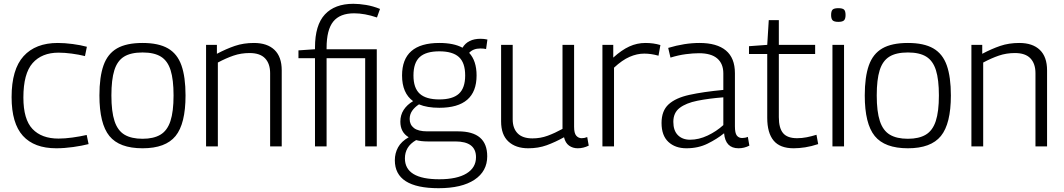

<svg xmlns="http://www.w3.org/2000/svg" viewBox="-20 -770 5595 1010"><path d="M41 -259Q41 -405 104 -474.5Q167 -544 284 -544Q320 -544 362 -538.5Q404 -533 437 -524L427 -475Q395 -483 357.5 -488Q320 -493 288 -493Q200 -493 151.5 -438Q103 -383 103 -257Q103 -142 151 -91.5Q199 -41 288 -41Q321 -41 361 -46.5Q401 -52 436 -60L446 -12Q411 -3 364.5 3.5Q318 10 276 10Q160 10 100.5 -55.5Q41 -121 41 -259Z M503 -268Q503 -365 524.5 -426Q546 -487 595.5 -515.5Q645 -544 730 -544Q814 -544 863.5 -515.5Q913 -487 934.5 -426Q956 -365 956 -268Q956 -119 903.5 -54.5Q851 10 730 10Q608 10 555.5 -54.5Q503 -119 503 -268ZM566 -268Q566 -183 582.5 -133Q599 -83 635 -61.5Q671 -40 730 -40Q788 -40 824 -61.5Q860 -83 876.5 -133Q893 -183 893 -268Q893 -351 877.5 -400.5Q862 -450 826.5 -472Q791 -494 730 -494Q668 -494 632.5 -472Q597 -450 581.5 -400.5Q566 -351 566 -268Z M1064 0V-534H1121V-487Q1170 -513 1215.5 -528.5Q1261 -544 1316 -544Q1386 -544 1424 -507.5Q1462 -471 1462 -400V0H1401V-385Q1401 -435 1374.5 -463Q1348 -491 1293 -491Q1248 -491 1208.5 -477.5Q1169 -464 1126 -441V0Z M1637 0V-464H1550V-505L1637 -511V-520Q1637 -638 1689 -694Q1741 -750 1839 -750Q1869 -750 1905.5 -744Q1942 -738 1979 -723L1963 -678Q1931 -689 1900.5 -694.5Q1870 -700 1843 -700Q1768 -700 1733 -656.5Q1698 -613 1698 -518V-511H1962V0H1901V-464H1698V0Z M2291 -203Q2227 -203 2184 -221Q2161 -206 2148 -187Q2135 -168 2135 -144Q2135 -114 2157.5 -96.5Q2180 -79 2228 -79H2390Q2543 -79 2543 52Q2543 131 2476 175.5Q2409 220 2287 220Q2057 220 2057 73Q2057 36 2074 5Q2091 -26 2130 -48Q2086 -74 2086 -130Q2086 -165 2103.5 -192Q2121 -219 2153 -238Q2095 -280 2095 -373Q2095 -544 2291 -544Q2367 -544 2413 -519Q2441 -566 2508 -566Q2526 -566 2544 -562L2537 -512Q2525 -515 2507 -515Q2469 -515 2448 -492Q2487 -450 2487 -373Q2487 -203 2291 -203ZM2291 -247Q2361 -247 2394 -277Q2427 -307 2427 -373Q2427 -440 2394 -470Q2361 -500 2291 -500Q2221 -500 2188 -470Q2155 -440 2155 -373Q2155 -307 2188 -277Q2221 -247 2291 -247ZM2110 63Q2110 173 2291 173Q2384 173 2434 142.5Q2484 112 2484 57Q2484 -26 2375 -26H2229Q2195 -26 2169 -33Q2138 -15 2124 9Q2110 33 2110 63Z M2759 10Q2693 10 2654.5 -25.5Q2616 -61 2616 -131V-534H2677V-142Q2677 -95 2703 -68.5Q2729 -42 2781 -42Q2823 -42 2861 -56Q2899 -70 2939 -92V-534H3000V-103Q3000 -69 3011.5 -56Q3023 -43 3040 -43Q3055 -43 3069 -49L3077 -4Q3049 10 3019 10Q2993 10 2973.5 -4Q2954 -18 2947 -48Q2900 -22 2856 -6Q2812 10 2759 10Z M3206 -534V-467Q3250 -507 3290.5 -525.5Q3331 -544 3375 -544Q3418 -544 3454 -533L3444 -477Q3405 -488 3369 -488Q3331 -488 3292 -471Q3253 -454 3210 -414V0H3149V-534Z M3460 -123Q3460 -187 3497 -221Q3534 -255 3606.5 -271Q3679 -287 3785 -297V-384Q3785 -435 3753 -462.5Q3721 -490 3657 -490Q3626 -490 3587.5 -485Q3549 -480 3507 -467L3495 -518Q3581 -544 3660 -544Q3751 -544 3798.5 -504.5Q3846 -465 3846 -385V-105Q3846 -70 3856 -57Q3866 -44 3884 -44Q3900 -44 3914 -50L3922 -4Q3895 10 3865 10Q3796 10 3789 -69Q3752 -39 3702.5 -14.5Q3653 10 3591 10Q3532 10 3496 -23.5Q3460 -57 3460 -123ZM3522 -129Q3522 -83 3546 -59Q3570 -35 3610 -35Q3656 -35 3702.5 -57Q3749 -79 3785 -112V-258Q3708 -252 3648.5 -240Q3589 -228 3555.5 -202.5Q3522 -177 3522 -129Z M4155 10Q4083 10 4049.5 -30.5Q4016 -71 4016 -150V-486H3920V-527L4016 -534L4024 -664H4077V-534H4268V-486H4077V-154Q4077 -96 4099.5 -69.5Q4122 -43 4173 -43Q4199 -43 4224 -48Q4249 -53 4275 -61L4284 -12Q4248 0 4215.5 5Q4183 10 4155 10Z M4390 -655Q4368 -655 4360 -663Q4352 -671 4352 -691Q4352 -712 4360 -719.5Q4368 -727 4390 -727Q4412 -727 4420 -719.5Q4428 -712 4428 -691Q4428 -671 4420 -663Q4412 -655 4390 -655ZM4359 0V-534H4420V0Z M4529 -268Q4529 -365 4550.5 -426Q4572 -487 4621.5 -515.5Q4671 -544 4756 -544Q4840 -544 4889.5 -515.5Q4939 -487 4960.5 -426Q4982 -365 4982 -268Q4982 -119 4929.5 -54.5Q4877 10 4756 10Q4634 10 4581.5 -54.5Q4529 -119 4529 -268ZM4592 -268Q4592 -183 4608.5 -133Q4625 -83 4661 -61.5Q4697 -40 4756 -40Q4814 -40 4850 -61.5Q4886 -83 4902.5 -133Q4919 -183 4919 -268Q4919 -351 4903.5 -400.5Q4888 -450 4852.5 -472Q4817 -494 4756 -494Q4694 -494 4658.5 -472Q4623 -450 4607.5 -400.5Q4592 -351 4592 -268Z M5090 0V-534H5147V-487Q5196 -513 5241.5 -528.5Q5287 -544 5342 -544Q5412 -544 5450 -507.5Q5488 -471 5488 -400V0H5427V-385Q5427 -435 5400.5 -463Q5374 -491 5319 -491Q5274 -491 5234.5 -477.5Q5195 -464 5152 -441V0Z"/></svg>

Font: Georama Light
Style: Regular
Weight: 300
Designer: Jean-Baptiste Levee
Foundry: Production Type
Version: Version 1.000